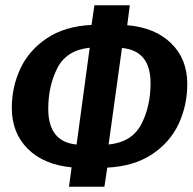

<svg xmlns="http://www.w3.org/2000/svg" viewBox="-20 -712 736 732"><path d="M389 -73 378 0H243L253 -74Q147 -84 86 -144.5Q25 -205 25 -301Q25 -380 57.5 -450Q90 -520 158.5 -566Q227 -612 329 -617L340 -692H475L465 -616Q571 -607 632.5 -547Q694 -487 694 -392Q694 -311 661.5 -240.5Q629 -170 560 -124Q491 -78 389 -73ZM272 -161 322 -530Q234 -521 199 -453Q164 -385 164 -297Q164 -171 272 -161ZM554 -395Q554 -519 445 -529L394 -161Q483 -170 518.5 -238Q554 -306 554 -395Z"/></svg>

Font: Fira Sans Extra Condensed SemiBold
Style: Italic
Weight: 600
Width: 3
Italic angle: -8°
Designer: Carrois Corporate & Edenspiekermann AG
Foundry: Carrois Corporate GbR & Edenspiekermann AG
Version: Version 4.203